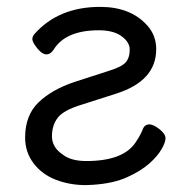

<svg xmlns="http://www.w3.org/2000/svg" viewBox="-20 -512 550 558"><path d="M229 26Q183 26 142.5 10.5Q102 -5 77.5 -37.5Q53 -70 53 -112Q53 -177 92 -214.5Q131 -252 197 -274L293 -305Q333 -317 345 -330.5Q357 -344 357 -368Q357 -391 330 -409Q307 -424 267 -424Q171 -424 136 -368Q127 -354 115 -354Q103 -354 90.5 -369Q78 -384 75 -393L74 -398Q74 -406 80 -413Q150 -492 271 -492Q359 -492 407 -439Q434 -410 434 -369Q434 -277 318 -240L218 -208Q165 -192 148 -170Q131 -148 131 -116Q131 -84 162 -63Q186 -44 231 -44Q338 -44 374 -98Q389 -120 396 -139Q401 -150 413 -150.5Q425 -151 443 -137Q461 -123 461 -110Q461 -98 449 -77.5Q437 -57 413 -36Q389 -15 349.5 3Q310 21 251 25Z"/></svg>

Font: LXGW WenKai Lite Medium
Style: Regular
Weight: 500
Designer: LXGW / Fontworks Inc.
Foundry: LXGW / Fontworks Inc.
Version: Version 1.511; March 25, 2025